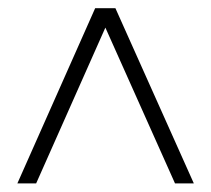

<svg xmlns="http://www.w3.org/2000/svg" viewBox="-20 -690 505 459"><path d="M21.5 -251.5 207.5 -670.4H255.9L443.4 -251.5H398.4L231.9 -624L66.4 -251.5Z"/></svg>

Font: Elstob
Style: Regular
Weight: 400
Designer: Peter S. Baker
Version: Version 1.015